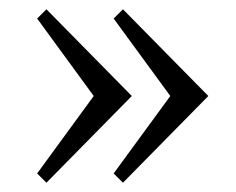

<svg xmlns="http://www.w3.org/2000/svg" viewBox="-20 -435 509 414"><path d="M60.1 -61 182.1 -228 60.1 -395 80.1 -415 264.2 -228 80.1 -41ZM225.1 -61 347.2 -228 225.1 -395 245.1 -415 429.2 -228 245.1 -41Z"/></svg>

Font: Abel
Style: Regular
Weight: 400
Designer: Matthew Desmond
Foundry: Matthew Desmond
Version: Version 1.002